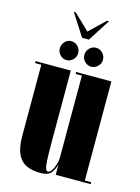

<svg xmlns="http://www.w3.org/2000/svg" viewBox="-123 -879 699 960"><g transform="rotate(15 226.5 -399.0)"><path d="M183.5 11Q141 11 110.8 -2.8Q80.5 -16.5 64.2 -50.8Q48 -85 48 -146.5V-513H15.5V-523H198V-163.5Q198 -74.5 201.2 -40Q204.5 -5.5 217.5 -5.5Q227.5 -5.5 236.8 -19.2Q246 -33 252 -52.2Q258 -71.5 258 -87.5V-513H225.5V-523H408V-10H441V0H260V-53.5Q255 -32 240 -10.5Q225 11 183.5 11ZM291 -568Q271.5 -568 257.2 -582.5Q243 -597 243 -616Q243 -636.5 257.2 -651.2Q271.5 -666 291 -666Q310 -666 324.8 -651.2Q339.5 -636.5 339.5 -616Q339.5 -597 324.8 -582.5Q310 -568 291 -568ZM163 -568Q144 -568 130 -582.5Q116 -597 116 -616Q116 -636.5 130 -651.2Q144 -666 163 -666Q183 -666 197 -651.2Q211 -636.5 211 -616Q211 -597 197 -582.5Q183 -568 163 -568ZM210 -696 136.5 -810.5H146.5L227.5 -733L308.5 -810.5H318.5L245.5 -696Z"/></g></svg>

Font: Imbue 100pt Black
Style: Regular
Weight: 900
Designer: Tyler Finck
Foundry: Etcetera Type Company
Version: Version 1.102; ttfautohint (v1.8.3)